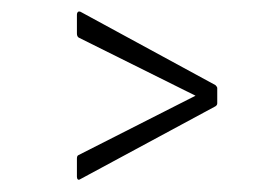

<svg xmlns="http://www.w3.org/2000/svg" viewBox="-20 -464 460 327"><path d="M117 -159Q114 -157 112.5 -158.5Q111 -160 111 -163V-194Q111 -199 114 -200L313 -301L114 -400Q111 -402 111 -407V-439Q111 -442 112.5 -443.5Q114 -445 117 -444L347 -319Q350 -316 350 -314V-288Q350 -285 347 -283Z"/></svg>

Font: Sofia Sans Extra Condensed ExtraLight
Style: Italic
Weight: 250
Italic angle: -9°
Version: Version 4.100